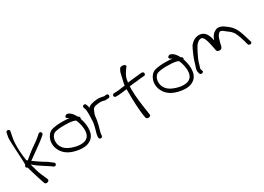

<svg xmlns="http://www.w3.org/2000/svg" viewBox="-10 -1608 3619 2629"><g transform="rotate(-30 1800.0 -294.0)"><path d="M60 -208C38 -192 51 -162 71 -159C74 -148 78 -133 81 -120C101 -46 138 63 156 120H157L161 134C173 169 240 151 230 117L225 103C221 92 207 63 186 15C165 -33 151 -85 136 -142L126 -178C176 -132 232 -96 301 -52C347 -23 370 -7 374 -3V-2C380 3 406 22 423 0C434 -14 427 -29 418 -38L409 -44C403 -50 383 -65 346 -92C300 -119 263 -142 232 -164C202 -185 179 -200 159 -215C183 -232 215 -256 251 -281C311 -324 396 -383 441 -422L469 -447C476 -452 479 -458 479 -466C479 -479 471 -496 453 -496C445 -496 438 -493 433 -489L403 -462C383 -444 356 -422 316 -395C243 -346 170 -289 119 -244C114 -249 109 -255 104 -260C97 -315 88 -379 87 -423C85 -515 85 -567 102 -645L115 -709C121 -744 68 -755 60 -720L47 -656C36 -602 70 -216 60 -208Z M567 -139C595 -100 640 -64 701 -43C754 -25 831 -6 908 -18C996 -34 1050 -92 1059 -178C1068 -240 1054 -306 1040 -354L1033 -373C1040 -384 1042 -401 1028 -412L1012 -423C1009 -430 1005 -436 1001 -443C986 -469 962 -501 934 -516L921 -522C885 -542 841 -497 879 -476L895 -468C899 -467 901 -465 906 -461C874 -465 837 -467 799 -467C731 -469 671 -461 625 -448C579 -433 545 -388 530 -341C506 -262 531 -188 567 -139ZM645 -396C685 -407 741 -413 797 -411C872 -411 930 -406 968 -386C991 -332 1013 -260 1004 -185C994 -104 938 -58 816 -74C726 -89 646 -125 612 -173C601 -188 592 -202 586 -219C560 -296 590 -378 645 -396Z M1161 -336C1161 -319 1159 -306 1159 -290V-272C1159 -262 1155 -254 1157 -242C1150 -211 1144 -177 1135 -147C1127 -117 1115 -85 1113 -53L1112 -34C1112 -21 1121 -6 1138 -6C1155 -6 1165 -16 1168 -30V-31L1169 -49C1173 -93 1193 -138 1203 -186V-187C1208 -217 1218 -247 1220 -277C1222 -298 1224 -320 1230 -336C1237 -355 1244 -373 1252 -392C1264 -417 1284 -429 1323 -434L1342 -437C1363 -441 1389 -440 1411 -437C1426 -435 1444 -424 1469 -427C1477 -427 1489 -428 1499 -430H1507C1542 -435 1534 -492 1500 -486H1493C1484 -484 1477 -484 1466 -482C1464 -482 1461 -483 1457 -484L1442 -488C1435 -490 1426 -491 1419 -492L1394 -495C1360 -498 1329 -492 1306 -489L1279 -482H1278C1269 -479 1258 -477 1248 -472C1231 -465 1222 -457 1213 -445C1210 -466 1205 -487 1196 -505C1181 -539 1130 -516 1146 -483C1149 -474 1151 -471 1154 -461C1161 -437 1162 -405 1162 -373C1162 -360 1161 -347 1161 -336Z M1611 -451H1604C1588 -451 1576 -438 1576 -424C1576 -409 1590 -397 1604 -397H1612C1663 -397 1716 -406 1780 -413V-374C1780 -234 1784 -76 1807 43L1809 54C1819 90 1890 80 1882 45L1879 35C1878 30 1877 13 1873 -13C1857 -115 1836 -255 1836 -373C1836 -391 1836 -408 1838 -425C1872 -431 1912 -433 1953 -437C1995 -442 2039 -449 2065 -449H2074C2089 -449 2102 -460 2102 -476C2102 -492 2091 -505 2074 -505H2065C2048 -505 2023 -501 2023 -501C1983 -497 1907 -490 1841 -481C1841 -483 1843 -483 1843 -485V-486C1850 -557 1865 -583 1902 -640L1933 -682C1957 -715 1868 -738 1846 -704L1824 -661C1821 -653 1784 -490 1784 -490C1783 -483 1783 -476 1783 -469C1727 -460 1658 -451 1611 -451Z M2194 -139C2222 -100 2267 -64 2328 -43C2381 -25 2458 -6 2535 -18C2623 -34 2677 -92 2686 -178C2695 -240 2681 -306 2667 -354L2660 -373C2667 -384 2669 -401 2655 -412L2639 -423C2636 -430 2632 -436 2628 -443C2613 -469 2589 -501 2561 -516L2548 -522C2512 -542 2468 -497 2506 -476L2522 -468C2526 -467 2528 -465 2533 -461C2501 -465 2464 -467 2426 -467C2358 -469 2298 -461 2252 -448C2206 -433 2172 -388 2157 -341C2133 -262 2158 -188 2194 -139ZM2272 -396C2312 -407 2368 -413 2424 -411C2499 -411 2557 -406 2595 -386C2618 -332 2640 -260 2631 -185C2621 -104 2565 -58 2443 -74C2353 -89 2273 -125 2239 -173C2228 -188 2219 -202 2213 -219C2187 -296 2217 -378 2272 -396Z M3231 -499C3187 -475 3167 -435 3153 -392C3139 -457 3116 -540 3037 -557C2984 -568 2940 -549 2914 -531C2896 -519 2879 -502 2862 -481C2849 -459 2832 -424 2810 -372C2776 -292 2773 -265 2752 -204C2741 -174 2734 -146 2746 -112L2752 -96C2761 -71 2821 -83 2804 -115L2798 -131C2791 -151 2795 -162 2804 -185V-186H2805C2810 -203 2816 -223 2822 -246C2831 -279 2905 -428 2925 -453C2939 -470 2952 -482 2964 -490V-491C2974 -498 2984 -501 2994 -503C3019 -508 3021 -505 3037 -492C3047 -481 3057 -465 3063 -445V-444C3079 -404 3089 -346 3098 -303C3106 -261 3102 -243 3141 -236C3189 -229 3195 -266 3201 -293C3215 -352 3231 -430 3275 -455C3295 -465 3315 -449 3337 -433L3376 -402C3407 -382 3430 -359 3451 -327C3478 -276 3505 -189 3520 -128L3526 -111C3528 -106 3533 -102 3539 -100C3560 -93 3584 -101 3580 -124V-125L3575 -145H3574C3570 -156 3565 -176 3557 -202C3530 -296 3500 -385 3427 -443C3386 -472 3309 -552 3231 -499Z"/></g></svg>

Font: Stray Cat
Style: BdExt
Weight: 700
Version: Version 1.0